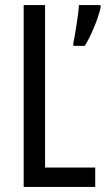

<svg xmlns="http://www.w3.org/2000/svg" viewBox="-20 -734 415 754"><path d="M73 0H354V-76H157V-714H73ZM375 -704V-714H290C289 -682 273 -587 268 -565V-554H313C335 -588 366 -661 375 -704Z"/></svg>

Font: Noto Sans Arabic ExtCond
Style: Regular
Weight: 400
Width: 2
Designer: Monotype Design Team, Nadine Chahine, Nizar Qandah and Khaled Hosny
Foundry: Monotype Imaging Inc.
Version: Version 2.012